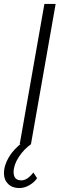

<svg xmlns="http://www.w3.org/2000/svg" viewBox="-58 -730 306 973"><path d="M42 0 167 -710H224L99 0ZM40 223Q4 223 -17 202Q-38 181 -38 148Q-38 118 -23.5 86.5Q-9 55 16 28Q41 1 71 -18L100 0Q63 26 37 66Q11 106 11 142Q11 184 50 184Q81 184 111 144L130 173Q115 195 90 209Q65 223 40 223Z"/></svg>

Font: Livvic Light
Style: Italic
Weight: 300
Italic angle: -10°
Designer: Jacques Le Bailly, Baron von Fonthausen
Version: Version 1.001; ttfautohint (v1.8.2)